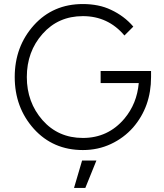

<svg xmlns="http://www.w3.org/2000/svg" viewBox="-20 -732 811 952"><path d="M347 200H403L458 64H387ZM391 -712Q243 -712 148 -607Q53 -501 53 -350Q53 -199 148 -93Q243 12 391 12Q466 12 530 -18Q594 -48 640 -100Q729 -203 729 -350V-380H479V-320H668Q659 -218 597 -144Q516 -48 391 -48Q269 -48 191 -136Q113 -225 113 -350Q113 -476 191 -564Q269 -652 391 -652Q516 -652 597 -556L641 -600Q618 -627 590.5 -647.5Q563 -668 531 -683Q500 -698 464.5 -705Q429 -712 391 -712Z"/></svg>

Font: Unageo Variable
Style: Regular
Weight: 300
Designer: Richard Sepsi
Foundry: Richard Sepsi
Version: Version 2.200